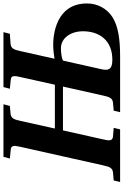

<svg xmlns="http://www.w3.org/2000/svg" viewBox="183 -916 732 1139"><g transform="rotate(-90 549.5 -346.0)"><path d="M40 0H352L361 -38L311 -42C283 -45 284 -62 292 -98L346 -339H606L552 -98C544 -62 537 -44 508 -42L463 -38L454 0H787C884 0 965 -11 1019 -46C1069 -79 1099 -134 1099 -196C1099 -383 908 -397 852 -397C828 -397 784 -392 771 -389L817 -594C825 -630 832 -648 861 -650L919 -654L929 -692H603L593 -654L644 -649C662 -648 668 -640 668 -626C668 -618 666 -607 663 -594L617 -387H357L403 -594C411 -630 418 -648 447 -650L491 -654L501 -692H189L179 -654L230 -649C258 -647 257 -630 249 -594L138 -98C130 -62 123 -44 94 -42L49 -38ZM709 -111 760 -339C772 -346 806 -351 833 -351C894 -351 934 -293 934 -220C934 -126 883 -46 765 -46C705 -46 700 -71 709 -111Z"/></g></svg>

Font: Heuristica
Style: Bold Italic
Weight: 700
Italic angle: -13°
Version: Version 1.0.1